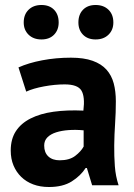

<svg xmlns="http://www.w3.org/2000/svg" viewBox="-20 -741 536 769"><path d="M23 0ZM54 -471Q94 -489 149 -499.5Q204 -510 264 -510Q316 -510 351 -497.5Q386 -485 406.5 -462Q427 -439 435.5 -407Q444 -375 444 -335Q444 -291 441 -246.5Q438 -202 437.5 -159Q437 -116 440 -75.5Q443 -35 455 1H349L328 -68H323Q303 -37 267.5 -14.5Q232 8 176 8Q141 8 113 -2.5Q85 -13 65 -32.5Q45 -52 34 -78.5Q23 -105 23 -138Q23 -184 43.5 -215.5Q64 -247 102.5 -266.5Q141 -286 194.5 -293.5Q248 -301 314 -298Q321 -354 306 -378.5Q291 -403 239 -403Q200 -403 156.5 -395Q113 -387 85 -374ZM219 -99Q258 -99 281 -116.5Q304 -134 315 -154V-219Q284 -222 255.5 -220Q227 -218 205 -211Q183 -204 170 -191Q157 -178 157 -158Q157 -130 173.5 -114.5Q190 -99 219 -99ZM75 -651Q75 -683 94.5 -702Q114 -721 146 -721Q178 -721 196.5 -702Q215 -683 215 -651Q215 -621 196.5 -602Q178 -583 146 -583Q114 -583 94.5 -602Q75 -621 75 -651ZM294 -651Q294 -683 312.5 -702Q331 -721 363 -721Q395 -721 414.5 -702Q434 -683 434 -651Q434 -621 414.5 -602Q395 -583 363 -583Q331 -583 312.5 -602Q294 -621 294 -651Z"/></svg>

Font: PT Sans
Style: Bold
Weight: 700
Version: Version 2.003W OFL; ttfautohint (v1.6)